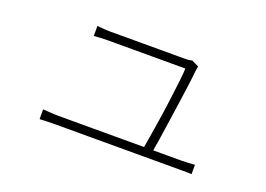

<svg xmlns="http://www.w3.org/2000/svg" viewBox="-75 -674 1149 828"><g transform="rotate(20 500.0 -259.5)"><path d="M719 -475Q718 -471 716.5 -464.5Q715 -458 715 -453Q713 -429 707.5 -388Q702 -347 695 -298Q688 -249 681 -201Q674 -153 668 -113.5Q662 -74 658 -54H616Q619 -68 625 -106Q631 -144 639 -194Q647 -244 653.5 -295Q660 -346 665 -387.5Q670 -429 670 -448Q648 -448 608.5 -448Q569 -448 522 -448Q475 -448 431 -448Q387 -448 355.5 -448Q324 -448 316 -448Q296 -448 281.5 -447Q267 -446 251 -445V-491Q262 -490 272 -489Q282 -488 292.5 -487.5Q303 -487 315 -487Q324 -487 355 -487Q386 -487 429.5 -487Q473 -487 518 -487Q563 -487 600.5 -487Q638 -487 656 -487Q663 -487 669 -487.5Q675 -488 679.5 -489Q684 -490 686 -491ZM154 -73Q172 -72 189 -70.5Q206 -69 226 -69Q238 -69 279.5 -69Q321 -69 380 -69Q439 -69 504 -69Q569 -69 628.5 -69Q688 -69 731 -69Q774 -69 787 -69Q802 -69 820 -70Q838 -71 851 -72V-29Q843 -30 832 -30Q821 -30 810.5 -30Q800 -30 790 -30Q776 -30 732 -30Q688 -30 628 -30Q568 -30 503 -30Q438 -30 379.5 -30Q321 -30 279.5 -30Q238 -30 226 -30Q206 -30 189.5 -29.5Q173 -29 154 -28Z"/></g></svg>

Font: Noto Sans KR ExtraLight
Style: Regular
Weight: 250
Designer: Ryoko NISHIZUKA  (kana, bopomofo & ideographs); Paul D. Hunt (Latin, Greek & Cyrillic); Sandoll Communications , Soo-you
Foundry: Adobe
Version: Version 2.004-H2;hotconv 1.0.118;makeotfexe 2.5.65603